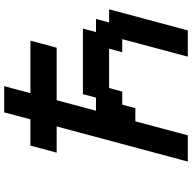

<svg xmlns="http://www.w3.org/2000/svg" viewBox="-20 -895 915 915"><g transform="rotate(-90 437.5 -437.5)"><path d="M625 0H750Q767.1 -62.5 800.5 -187.5Q834 -312.5 850.6 -375H788.1L804.7 -437.5H742.2L758.8 -500H446.3L429.7 -437.5H367.2L417.5 -625H667.5Q673.3 -645.5 684.6 -687.5Q695.8 -729.5 701.2 -750H451.2Q456.5 -771 467.5 -812.5Q478.5 -854 484.4 -875H359.4Q354 -854 343 -812.5Q332 -771 326.2 -750H201.2Q195.8 -729.5 184.6 -687.7Q173.3 -646 167.5 -625H292.5Q264.6 -520.5 208.7 -312.3Q152.8 -104 125 0H250Q261.2 -42 283.4 -125Q305.7 -208 316.9 -250H379.4L396 -312.5H458.5L475.6 -375H663.1L646 -312.5H708.5Z"/></g></svg>

Font: Faithful 32x
Style: Oblique
Weight: 400
Foundry: Faithful Resource Pack
Version: Version 1.0; January 27, 2023